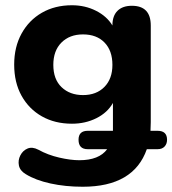

<svg xmlns="http://www.w3.org/2000/svg" viewBox="-20 -521 656 731"><path d="M296 -159Q347 -159 377.5 -190Q408 -221 408 -274Q408 -328 378 -359Q348 -390 296 -390Q245 -390 214 -359Q183 -328 183 -274Q183 -219 214.5 -189Q246 -159 296 -159ZM295 190Q229 190 172 177.5Q115 165 78 142Q56 129 52 109Q48 89 57.5 70.5Q67 52 85 44.5Q103 37 126 49Q162 69 205.5 79Q249 89 282 89Q357 89 388 47H314Q279 47 279 11Q279 -23 314 -23H410V-30V-129Q389 -92 347 -71Q305 -50 254 -50Q189 -50 139.5 -78Q90 -106 62 -156.5Q34 -207 34 -275Q34 -342 62 -393Q90 -444 139.5 -472.5Q189 -501 254 -501Q304 -501 345.5 -480Q387 -459 408 -424Q408 -461 427.5 -480Q447 -499 482 -499Q554 -499 554 -424V-56L553 -23H580Q616 -23 616 11Q616 27 606.5 37Q597 47 580 47H539Q489 190 295 190Z"/></svg>

Font: Chiron GoRound TC
Style: Bold
Weight: 700
Designer: Ryoko NISHIZUKA 西塚涼子 (kana, bopomofo & ideographs); Paul D. Hunt (Latin, Greek & Cyrillic); Sandoll Communications 산돌커뮤니
Foundry: Adobe
Version: Version 1.000;hotconv 1.1.1;makeotfexe 2.6.0